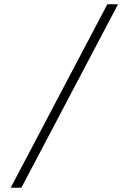

<svg xmlns="http://www.w3.org/2000/svg" viewBox="-20 -748 597 898"><path d="M30 130H80L532 -728H482Z"/></svg>

Font: RL Madena
Style: Regular
Weight: 400
Designer: I Kadek Wantara Putra
Foundry: Roughlines ID
Version: Version 1.000;Glyphs 3.1.2 (3151)